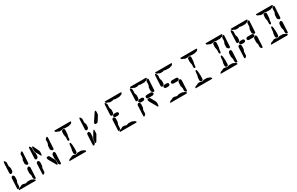

<svg xmlns="http://www.w3.org/2000/svg" viewBox="262 -2524 6627 4288"><g transform="rotate(-30 3575.0 -380.0)"><path d="M24 -440 36 -690Q40 -728 53 -730Q64 -730 81 -703Q93 -684 93 -670L89 -590Q89 -576 102 -549Q109 -534 109 -520L106 -460Q104 -428 76 -411Q65 -405 55 -405Q32 -405 25 -431Q24 -435 24 -440ZM3 -45 16 -315Q18 -340 42 -352Q49 -355 55 -355Q77 -355 90 -328Q96 -316 96 -305L92 -225Q91 -210 76 -183Q71 -172 70 -165L66 -80Q64 -55 34 -35Q25 -30 21 -30Q6 -33 3 -45ZM440 0H35Q21 -1 20 -10Q20 -13 37 -29Q39 -31 40 -32Q63 -50 80 -50Q88 -50 113 -66Q128 -75 140 -75H160Q179 -75 206 -64Q218 -60 230 -60Q245 -60 265 -71Q273 -75 280 -75H350Q375 -75 402 -58Q407 -55 410 -55Q425 -55 440 -40Q459 -20 460 -10Q457 -2 440 0ZM424 -90 427 -150Q427 -160 415 -194Q410 -209 410 -220L414 -300Q416 -333 452 -351Q460 -355 465 -355Q482 -355 493 -329Q497 -319 497 -310L484 -60Q481 -41 468 -40Q443 -40 429 -70Q424 -81 424 -90ZM424 -450 428 -535Q429 -542 444 -573Q451 -589 452 -600L455 -680Q457 -699 493 -720Q501 -725 505 -725Q515 -725 518 -706Q519 -703 519 -700L503 -420Q502 -405 480 -401Q475 -400 471 -400Q459 -400 438 -424Q424 -439 424 -450Z M653 -45 666 -315Q668 -340 692 -352Q699 -355 705 -355Q727 -355 740 -328Q746 -316 746 -305L742 -225Q741 -210 726 -183Q721 -172 720 -165L716 -80Q714 -55 684 -35Q675 -30 671 -30Q656 -33 653 -45ZM674 -440 686 -690Q690 -728 703 -730Q714 -730 731 -703Q743 -684 743 -670L739 -590Q739 -576 752 -549Q759 -534 759 -520L756 -460Q754 -428 726 -411Q715 -405 705 -405Q682 -405 675 -431Q674 -435 674 -440ZM824 -440 761 -553Q749 -573 749 -600L752 -680Q756 -697 767 -700Q777 -699 787 -680L842 -565Q860 -533 860 -515L856 -440Q853 -423 844 -420Q838 -420 825 -438Q824 -439 824 -440ZM1033 -80 930 -260Q917 -284 917 -298L918 -318Q921 -332 933 -333H961Q970 -333 976 -330Q982 -327 986 -322L989 -318L1049 -208Q1069 -170 1069 -152L1066 -92Q1062 -69 1052 -67Q1043 -67 1034 -78Q1033 -79 1033 -80ZM1074 -90 1077 -150Q1077 -160 1065 -194Q1060 -209 1060 -220L1064 -300Q1066 -333 1102 -351Q1110 -355 1115 -355Q1132 -355 1143 -329Q1147 -319 1147 -310L1134 -60Q1131 -41 1118 -40Q1093 -40 1079 -70Q1074 -81 1074 -90ZM1074 -450 1078 -535Q1079 -542 1094 -573Q1101 -589 1102 -600L1105 -680Q1107 -699 1143 -720Q1151 -725 1155 -725Q1165 -725 1168 -706Q1169 -703 1169 -700L1153 -420Q1152 -405 1130 -401Q1125 -400 1121 -400Q1109 -400 1088 -424Q1074 -439 1074 -450Z M1740 0H1335Q1321 -1 1320 -10Q1320 -13 1337 -29Q1339 -31 1340 -32Q1363 -50 1380 -50Q1388 -50 1413 -66Q1428 -75 1440 -75H1460Q1479 -75 1506 -64Q1518 -60 1530 -60Q1545 -60 1565 -71Q1573 -75 1580 -75H1650Q1675 -75 1702 -58Q1707 -55 1710 -55Q1725 -55 1740 -40Q1759 -20 1760 -10Q1757 -2 1740 0ZM1380 -760H1770Q1794 -759 1795 -748Q1795 -734 1769 -711Q1760 -703 1755 -702H1740Q1731 -702 1717 -692Q1710 -688 1705 -688H1600Q1592 -688 1576 -696Q1568 -700 1560 -700Q1550 -700 1528 -690Q1523 -688 1520 -688H1460Q1451 -688 1430 -702Q1419 -710 1410 -710Q1382 -710 1367 -743Q1365 -748 1365 -750Q1367 -759 1380 -760ZM1525 -70Q1505 -70 1490 -95Q1485 -104 1485 -110L1488 -170Q1489 -188 1501 -222Q1505 -235 1505 -250L1507 -280Q1510 -343 1529 -349Q1532 -350 1535 -350Q1553 -350 1559 -294Q1560 -286 1560 -280Q1560 -268 1562 -244Q1565 -215 1565 -200L1562 -110Q1561 -83 1538 -73Q1531 -70 1525 -70ZM1542 -400Q1528 -400 1519 -420Q1516 -426 1516 -430L1520 -500Q1520 -510 1510 -551Q1505 -570 1505 -585L1509 -650Q1511 -675 1541 -687Q1549 -690 1555 -690Q1575 -690 1586 -671Q1590 -663 1590 -655L1583 -540Q1583 -537 1572 -499Q1568 -483 1567 -470L1565 -435Q1563 -413 1549 -403Q1545 -400 1542 -400Z M1974 -440 1986 -690Q1990 -728 2003 -730Q2014 -730 2031 -703Q2043 -684 2043 -670L2039 -590Q2039 -576 2052 -549Q2059 -534 2059 -520L2056 -460Q2054 -428 2026 -411Q2015 -405 2005 -405Q1982 -405 1975 -431Q1974 -435 1974 -440ZM1953 -45 1966 -315Q1968 -340 1992 -352Q1999 -355 2005 -355Q2027 -355 2040 -328Q2046 -316 2046 -305L2042 -225Q2041 -210 2026 -183Q2021 -172 2020 -165L2016 -80Q2014 -55 1984 -35Q1975 -30 1971 -30Q1956 -33 1953 -45ZM2022 -80 2025 -145Q2027 -168 2043 -191Q2046 -195 2048 -198L2113 -308Q2115 -310 2118 -315Q2135 -337 2146 -338Q2152 -337 2153 -318L2148 -240Q2148 -236 2147 -233Q2146 -230 2145.5 -227Q2145 -224 2144 -221.5Q2143 -219 2142 -217Q2141 -215 2140 -213.5Q2139 -212 2138.5 -211Q2138 -210 2137 -209L2136 -208L2061 -80Q2050 -61 2033 -60Q2023 -61 2022 -80ZM2273 -427H2245Q2224 -429 2223 -450Q2227 -478 2245 -500L2353 -663Q2370 -687 2381 -688Q2396 -686 2397 -653L2394 -603Q2392 -577 2373 -553L2305 -445Q2291 -428 2273 -427Z M2680 -760H3070Q3094 -759 3095 -748Q3095 -734 3069 -711Q3060 -703 3055 -702H3040Q3031 -702 3017 -692Q3010 -688 3005 -688H2900Q2892 -688 2876 -696Q2868 -700 2860 -700Q2850 -700 2828 -690Q2823 -688 2820 -688H2760Q2751 -688 2730 -702Q2719 -710 2710 -710Q2682 -710 2667 -743Q2665 -748 2665 -750Q2667 -759 2680 -760ZM2624 -440 2636 -690Q2640 -728 2653 -730Q2664 -730 2681 -703Q2693 -684 2693 -670L2689 -590Q2689 -576 2702 -549Q2709 -534 2709 -520L2706 -460Q2704 -428 2676 -411Q2665 -405 2655 -405Q2632 -405 2625 -431Q2624 -435 2624 -440ZM2603 -45 2616 -315Q2618 -340 2642 -352Q2649 -355 2655 -355Q2677 -355 2690 -328Q2696 -316 2696 -305L2692 -225Q2691 -210 2676 -183Q2671 -172 2670 -165L2666 -80Q2664 -55 2634 -35Q2625 -30 2621 -30Q2606 -33 2603 -45ZM3040 0H2635Q2621 -1 2620 -10Q2620 -13 2637 -29Q2639 -31 2640 -32Q2663 -50 2680 -50Q2688 -50 2713 -66Q2728 -75 2740 -75H2760Q2779 -75 2806 -64Q2818 -60 2830 -60Q2845 -60 2865 -71Q2873 -75 2880 -75H2950Q2975 -75 3002 -58Q3007 -55 3010 -55Q3025 -55 3040 -40Q3059 -20 3060 -10Q3057 -2 3040 0ZM2765 -340H2719Q2688 -340 2673 -364Q2669 -373 2669 -380Q2669 -404 2696 -416Q2707 -420 2717 -420H2767Q2798 -420 2811 -395Q2815 -387 2815 -380Q2815 -357 2787 -345Q2776 -340 2765 -340Z M3253 -45 3266 -315Q3268 -340 3292 -352Q3299 -355 3305 -355Q3327 -355 3340 -328Q3346 -316 3346 -305L3342 -225Q3341 -210 3326 -183Q3321 -172 3320 -165L3316 -80Q3314 -55 3284 -35Q3275 -30 3271 -30Q3256 -33 3253 -45ZM3415 -340H3369Q3338 -340 3323 -364Q3319 -373 3319 -380Q3319 -404 3346 -416Q3357 -420 3367 -420H3417Q3448 -420 3461 -395Q3465 -387 3465 -380Q3465 -357 3437 -345Q3426 -340 3415 -340ZM3633 -80 3530 -260Q3517 -284 3517 -298L3518 -318Q3521 -332 3533 -333H3561Q3570 -333 3576 -330Q3582 -327 3586 -322L3589 -318L3649 -208Q3669 -170 3669 -152L3666 -92Q3662 -69 3652 -67Q3643 -67 3634 -78Q3633 -79 3633 -80ZM3655 -340H3559Q3528 -340 3513 -364Q3509 -373 3509 -380Q3509 -404 3536 -416Q3547 -420 3557 -420H3657Q3688 -420 3701 -395Q3705 -387 3705 -380Q3705 -357 3677 -345Q3666 -340 3655 -340ZM3674 -450 3678 -535Q3679 -542 3694 -573Q3701 -589 3702 -600L3705 -680Q3707 -699 3743 -720Q3751 -725 3755 -725Q3765 -725 3768 -706Q3769 -703 3769 -700L3753 -420Q3752 -405 3730 -401Q3725 -400 3721 -400Q3709 -400 3688 -424Q3674 -439 3674 -450ZM3330 -760H3720Q3744 -759 3745 -748Q3745 -734 3719 -711Q3710 -703 3705 -702H3690Q3681 -702 3667 -692Q3660 -688 3655 -688H3550Q3542 -688 3526 -696Q3518 -700 3510 -700Q3500 -700 3478 -690Q3473 -688 3470 -688H3410Q3401 -688 3380 -702Q3369 -710 3360 -710Q3332 -710 3317 -743Q3315 -748 3315 -750Q3317 -759 3330 -760ZM3274 -440 3286 -690Q3290 -728 3303 -730Q3314 -730 3331 -703Q3343 -684 3343 -670L3339 -590Q3339 -576 3352 -549Q3359 -534 3359 -520L3356 -460Q3354 -428 3326 -411Q3315 -405 3305 -405Q3282 -405 3275 -431Q3274 -435 3274 -440Z M3980 -760H4370Q4394 -759 4395 -748Q4395 -734 4369 -711Q4360 -703 4355 -702H4340Q4331 -702 4317 -692Q4310 -688 4305 -688H4200Q4192 -688 4176 -696Q4168 -700 4160 -700Q4150 -700 4128 -690Q4123 -688 4120 -688H4060Q4051 -688 4030 -702Q4019 -710 4010 -710Q3982 -710 3967 -743Q3965 -748 3965 -750Q3967 -759 3980 -760ZM3924 -440 3936 -690Q3940 -728 3953 -730Q3964 -730 3981 -703Q3993 -684 3993 -670L3989 -590Q3989 -576 4002 -549Q4009 -534 4009 -520L4006 -460Q4004 -428 3976 -411Q3965 -405 3955 -405Q3932 -405 3925 -431Q3924 -435 3924 -440ZM4065 -340H4019Q3988 -340 3973 -364Q3969 -373 3969 -380Q3969 -404 3996 -416Q4007 -420 4017 -420H4067Q4098 -420 4111 -395Q4115 -387 4115 -380Q4115 -357 4087 -345Q4076 -340 4065 -340ZM4305 -340H4209Q4178 -340 4163 -364Q4159 -373 4159 -380Q4159 -404 4186 -416Q4197 -420 4207 -420H4307Q4338 -420 4351 -395Q4355 -387 4355 -380Q4355 -357 4327 -345Q4316 -340 4305 -340ZM4324 -90 4327 -150Q4327 -160 4315 -194Q4310 -209 4310 -220L4314 -300Q4316 -333 4352 -351Q4360 -355 4365 -355Q4382 -355 4393 -329Q4397 -319 4397 -310L4384 -60Q4381 -41 4368 -40Q4343 -40 4329 -70Q4324 -81 4324 -90ZM4340 0H3935Q3921 -1 3920 -10Q3920 -13 3937 -29Q3939 -31 3940 -32Q3963 -50 3980 -50Q3988 -50 4013 -66Q4028 -75 4040 -75H4060Q4079 -75 4106 -64Q4118 -60 4130 -60Q4145 -60 4165 -71Q4173 -75 4180 -75H4250Q4275 -75 4302 -58Q4307 -55 4310 -55Q4325 -55 4340 -40Q4359 -20 4360 -10Q4357 -2 4340 0Z M4990 0H4585Q4571 -1 4570 -10Q4570 -13 4587 -29Q4589 -31 4590 -32Q4613 -50 4630 -50Q4638 -50 4663 -66Q4678 -75 4690 -75H4710Q4729 -75 4756 -64Q4768 -60 4780 -60Q4795 -60 4815 -71Q4823 -75 4830 -75H4900Q4925 -75 4952 -58Q4957 -55 4960 -55Q4975 -55 4990 -40Q5009 -20 5010 -10Q5007 -2 4990 0ZM4630 -760H5020Q5044 -759 5045 -748Q5045 -734 5019 -711Q5010 -703 5005 -702H4990Q4981 -702 4967 -692Q4960 -688 4955 -688H4850Q4842 -688 4826 -696Q4818 -700 4810 -700Q4800 -700 4778 -690Q4773 -688 4770 -688H4710Q4701 -688 4680 -702Q4669 -710 4660 -710Q4632 -710 4617 -743Q4615 -748 4615 -750Q4617 -759 4630 -760ZM4775 -70Q4755 -70 4740 -95Q4735 -104 4735 -110L4738 -170Q4739 -188 4751 -222Q4755 -235 4755 -250L4757 -280Q4760 -343 4779 -349Q4782 -350 4785 -350Q4803 -350 4809 -294Q4810 -286 4810 -280Q4810 -268 4812 -244Q4815 -215 4815 -200L4812 -110Q4811 -83 4788 -73Q4781 -70 4775 -70ZM4792 -400Q4778 -400 4769 -420Q4766 -426 4766 -430L4770 -500Q4770 -510 4760 -551Q4755 -570 4755 -585L4759 -650Q4761 -675 4791 -687Q4799 -690 4805 -690Q4825 -690 4836 -671Q4840 -663 4840 -655L4833 -540Q4833 -537 4822 -499Q4818 -483 4817 -470L4815 -435Q4813 -413 4799 -403Q4795 -400 4792 -400Z M5640 0H5235Q5221 -1 5220 -10Q5220 -13 5237 -29Q5239 -31 5240 -32Q5263 -50 5280 -50Q5288 -50 5313 -66Q5328 -75 5340 -75H5360Q5379 -75 5406 -64Q5418 -60 5430 -60Q5445 -60 5465 -71Q5473 -75 5480 -75H5550Q5575 -75 5602 -58Q5607 -55 5610 -55Q5625 -55 5640 -40Q5659 -20 5660 -10Q5657 -2 5640 0ZM5624 -90 5627 -150Q5627 -160 5615 -194Q5610 -209 5610 -220L5614 -300Q5616 -333 5652 -351Q5660 -355 5665 -355Q5682 -355 5693 -329Q5697 -319 5697 -310L5684 -60Q5681 -41 5668 -40Q5643 -40 5629 -70Q5624 -81 5624 -90ZM5624 -450 5628 -535Q5629 -542 5644 -573Q5651 -589 5652 -600L5655 -680Q5657 -699 5693 -720Q5701 -725 5705 -725Q5715 -725 5718 -706Q5719 -703 5719 -700L5703 -420Q5702 -405 5680 -401Q5675 -400 5671 -400Q5659 -400 5638 -424Q5624 -439 5624 -450ZM5280 -760H5670Q5694 -759 5695 -748Q5695 -734 5669 -711Q5660 -703 5655 -702H5640Q5631 -702 5617 -692Q5610 -688 5605 -688H5500Q5492 -688 5476 -696Q5468 -700 5460 -700Q5450 -700 5428 -690Q5423 -688 5420 -688H5360Q5351 -688 5330 -702Q5319 -710 5310 -710Q5282 -710 5267 -743Q5265 -748 5265 -750Q5267 -759 5280 -760ZM5425 -70Q5405 -70 5390 -95Q5385 -104 5385 -110L5388 -170Q5389 -188 5401 -222Q5405 -235 5405 -250L5407 -280Q5410 -343 5429 -349Q5432 -350 5435 -350Q5453 -350 5459 -294Q5460 -286 5460 -280Q5460 -268 5462 -244Q5465 -215 5465 -200L5462 -110Q5461 -83 5438 -73Q5431 -70 5425 -70ZM5442 -400Q5428 -400 5419 -420Q5416 -426 5416 -430L5420 -500Q5420 -510 5410 -551Q5405 -570 5405 -585L5409 -650Q5411 -675 5441 -687Q5449 -690 5455 -690Q5475 -690 5486 -671Q5490 -663 5490 -655L5483 -540Q5483 -537 5472 -499Q5468 -483 5467 -470L5465 -435Q5463 -413 5449 -403Q5445 -400 5442 -400Z M5853 -45 5866 -315Q5868 -340 5892 -352Q5899 -355 5905 -355Q5927 -355 5940 -328Q5946 -316 5946 -305L5942 -225Q5941 -210 5926 -183Q5921 -172 5920 -165L5916 -80Q5914 -55 5884 -35Q5875 -30 5871 -30Q5856 -33 5853 -45ZM5874 -440 5886 -690Q5890 -728 5903 -730Q5914 -730 5931 -703Q5943 -684 5943 -670L5939 -590Q5939 -576 5952 -549Q5959 -534 5959 -520L5956 -460Q5954 -428 5926 -411Q5915 -405 5905 -405Q5882 -405 5875 -431Q5874 -435 5874 -440ZM5930 -760H6320Q6344 -759 6345 -748Q6345 -734 6319 -711Q6310 -703 6305 -702H6290Q6281 -702 6267 -692Q6260 -688 6255 -688H6150Q6142 -688 6126 -696Q6118 -700 6110 -700Q6100 -700 6078 -690Q6073 -688 6070 -688H6010Q6001 -688 5980 -702Q5969 -710 5960 -710Q5932 -710 5917 -743Q5915 -748 5915 -750Q5917 -759 5930 -760ZM6274 -450 6278 -535Q6279 -542 6294 -573Q6301 -589 6302 -600L6305 -680Q6307 -699 6343 -720Q6351 -725 6355 -725Q6365 -725 6368 -706Q6369 -703 6369 -700L6353 -420Q6352 -405 6330 -401Q6325 -400 6321 -400Q6309 -400 6288 -424Q6274 -439 6274 -450ZM6274 -90 6277 -150Q6277 -160 6265 -194Q6260 -209 6260 -220L6264 -300Q6266 -333 6302 -351Q6310 -355 6315 -355Q6332 -355 6343 -329Q6347 -319 6347 -310L6334 -60Q6331 -41 6318 -40Q6293 -40 6279 -70Q6274 -81 6274 -90ZM6015 -340H5969Q5938 -340 5923 -364Q5919 -373 5919 -380Q5919 -404 5946 -416Q5957 -420 5967 -420H6017Q6048 -420 6061 -395Q6065 -387 6065 -380Q6065 -357 6037 -345Q6026 -340 6015 -340ZM6255 -340H6159Q6128 -340 6113 -364Q6109 -373 6109 -380Q6109 -404 6136 -416Q6147 -420 6157 -420H6257Q6288 -420 6301 -395Q6305 -387 6305 -380Q6305 -357 6277 -345Q6266 -340 6255 -340Z M6940 0H6535Q6521 -1 6520 -10Q6520 -13 6537 -29Q6539 -31 6540 -32Q6563 -50 6580 -50Q6588 -50 6613 -66Q6628 -75 6640 -75H6660Q6679 -75 6706 -64Q6718 -60 6730 -60Q6745 -60 6765 -71Q6773 -75 6780 -75H6850Q6875 -75 6902 -58Q6907 -55 6910 -55Q6925 -55 6940 -40Q6959 -20 6960 -10Q6957 -2 6940 0ZM6924 -90 6927 -150Q6927 -160 6915 -194Q6910 -209 6910 -220L6914 -300Q6916 -333 6952 -351Q6960 -355 6965 -355Q6982 -355 6993 -329Q6997 -319 6997 -310L6984 -60Q6981 -41 6968 -40Q6943 -40 6929 -70Q6924 -81 6924 -90ZM6924 -450 6928 -535Q6929 -542 6944 -573Q6951 -589 6952 -600L6955 -680Q6957 -699 6993 -720Q7001 -725 7005 -725Q7015 -725 7018 -706Q7019 -703 7019 -700L7003 -420Q7002 -405 6980 -401Q6975 -400 6971 -400Q6959 -400 6938 -424Q6924 -439 6924 -450ZM6580 -760H6970Q6994 -759 6995 -748Q6995 -734 6969 -711Q6960 -703 6955 -702H6940Q6931 -702 6917 -692Q6910 -688 6905 -688H6800Q6792 -688 6776 -696Q6768 -700 6760 -700Q6750 -700 6728 -690Q6723 -688 6720 -688H6660Q6651 -688 6630 -702Q6619 -710 6610 -710Q6582 -710 6567 -743Q6565 -748 6565 -750Q6567 -759 6580 -760ZM6725 -70Q6705 -70 6690 -95Q6685 -104 6685 -110L6688 -170Q6689 -188 6701 -222Q6705 -235 6705 -250L6707 -280Q6710 -343 6729 -349Q6732 -350 6735 -350Q6753 -350 6759 -294Q6760 -286 6760 -280Q6760 -268 6762 -244Q6765 -215 6765 -200L6762 -110Q6761 -83 6738 -73Q6731 -70 6725 -70ZM6742 -400Q6728 -400 6719 -420Q6716 -426 6716 -430L6720 -500Q6720 -510 6710 -551Q6705 -570 6705 -585L6709 -650Q6711 -675 6741 -687Q6749 -690 6755 -690Q6775 -690 6786 -671Q6790 -663 6790 -655L6783 -540Q6783 -537 6772 -499Q6768 -483 6767 -470L6765 -435Q6763 -413 6749 -403Q6745 -400 6742 -400Z"/></g></svg>

Font: Segment14
Style: Regular
Weight: 400
Monospace: yes
Designer: Paul Flo Williams
Foundry: His Deeds Are Dust
Version: Version 1.002